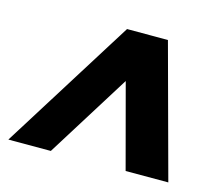

<svg xmlns="http://www.w3.org/2000/svg" viewBox="-82 -811 873 753"><g transform="rotate(15 354.5 -434.5)"><path d="M484.9 -165 394 -505.9 181.2 -165H8.8L346.2 -704.1H512.2L658.2 -165Z"/></g></svg>

Font: SVN-Poppins
Style: Bold Italic
Weight: 700
Italic angle: -10°
Designer: Ninad Kale (Devanagari), Jonny Pinhorn (Latin)
Foundry: Indian Type Foundry
Version: Version 3.002 2017